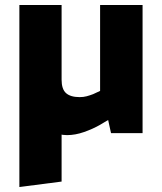

<svg xmlns="http://www.w3.org/2000/svg" viewBox="-20 -536 652 773"><path d="M58 217V-516H228V-215Q228 -177 246 -161Q264 -145 301 -145Q316 -145 329 -148.5Q342 -152 355 -157L383 -170V-516H554V0H427L407 -91L439 -67L382 -33Q354 -17 318.5 -4.5Q283 8 250 8Q233 8 218 4Q203 0 189 -9L228 -68V195Z"/></svg>

Font: REM Medium
Style: Bold
Weight: 700
Version: Version 1.005;gftools[0.9.28]